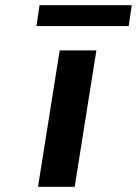

<svg xmlns="http://www.w3.org/2000/svg" viewBox="-20 -723 530 743"><path d="M121 -622H478L490 -703H133ZM127 0H269L353 -528H211Z"/></svg>

Font: Asimov Pro
Style: BdObl
Weight: 700
Designer: Google
Version: Version 2.000980; 2014